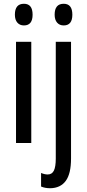

<svg xmlns="http://www.w3.org/2000/svg" viewBox="-20 -759 462 1019"><path d="M107 -739Q153 -739 153 -681Q153 -624 107 -624Q85 -624 72 -639Q59 -654 59 -681Q59 -739 107 -739ZM146 -537V0H65V-537ZM270 -681Q270 -739 318 -739Q364 -739 364 -681Q364 -624 318 -624Q296 -624 283 -639Q270 -654 270 -681ZM247 240Q219 240 198 231V159Q217 167 233 167Q256 167 266 146.5Q276 126 276 83V-537H357V82Q357 163 329 201Q301 239 247 240Z"/></svg>

Font: Noto Sans Bengali UI ExtraCondensed
Style: Regular
Weight: 400
Width: 2
Designer: Jelle Bosma - Monotype Design Team
Foundry: Monotype Imaging Inc.
Version: Version 2.003; ttfautohint (v1.8.4.7-5d5b)